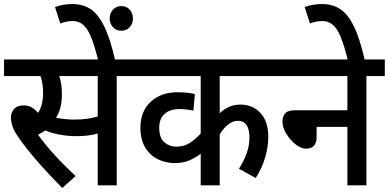

<svg xmlns="http://www.w3.org/2000/svg" viewBox="-20 -916 1922 949"><path d="M557 -540V0H463V-256Q438 -249 412.5 -246Q387 -243 356 -243Q314 -243 273 -251Q232 -259 204 -271Q187 -260 168 -250Q204 -200 253 -146.5Q302 -93 354 -46L288 13Q214 -61 157 -127.5Q100 -194 68 -242Q47 -273 40.5 -295Q34 -317 34 -336Q34 -357 48.5 -376Q63 -395 98 -395Q119 -395 136 -385.5Q153 -376 168 -358Q181 -377 187 -402.5Q193 -428 193 -457Q193 -481 189.5 -502.5Q186 -524 180 -540H0V-622H648V-540ZM345 -325Q379 -325 406.5 -328.5Q434 -332 463 -340V-540H273Q279 -523 282.5 -500.5Q286 -478 286 -451Q286 -413 278.5 -384Q271 -355 257 -334Q278 -330 300 -327.5Q322 -325 345 -325Z M466 -615Q448 -689 430.5 -732Q413 -775 391 -793.5Q369 -812 340 -812Q321 -812 306 -808.5Q291 -805 278 -800L252 -881Q292 -896 338 -896Q389 -896 427 -871.5Q465 -847 495 -786Q525 -725 550 -615ZM522 -825Q522 -851 538.5 -868.5Q555 -886 580 -886Q605 -886 621 -868.5Q637 -851 637 -825Q637 -799 621 -781.5Q605 -764 580 -764Q555 -764 538.5 -781.5Q522 -799 522 -825Z M1358 -540H1066V-356Q1109 -399 1168 -399Q1229 -399 1267.5 -357.5Q1306 -316 1306 -239Q1306 -191 1291 -139Q1276 -87 1244 -36L1161 -82Q1183 -115 1198 -155Q1213 -195 1213 -236Q1213 -319 1154 -319Q1132 -319 1109 -301.5Q1086 -284 1066 -252V0H972V-156Q947 -137 916.5 -123.5Q886 -110 844 -110Q798 -110 759 -129.5Q720 -149 697 -188Q674 -227 674 -285Q674 -365 724.5 -412.5Q775 -460 857 -460Q880 -460 904.5 -457.5Q929 -455 943 -451L936 -369Q923 -372 903.5 -374.5Q884 -377 867 -377Q820 -377 793.5 -353Q767 -329 767 -285Q767 -234 792.5 -212.5Q818 -191 851 -191Q889 -191 918 -209.5Q947 -228 972 -256V-540H634V-622H1358Z M1344 -622H1882V-540H1791V0H1697V-289H1545V-240Q1545 -181 1493 -181Q1468 -181 1441 -202.5Q1414 -224 1395 -255Q1376 -286 1376 -315Q1376 -339 1389 -355Q1402 -371 1438 -371H1697V-540H1344Z M1700 -615Q1682 -689 1664.5 -732Q1647 -775 1625 -793.5Q1603 -812 1574 -812Q1555 -812 1540 -808.5Q1525 -805 1512 -800L1486 -881Q1526 -896 1572 -896Q1623 -896 1661 -871.5Q1699 -847 1729 -786Q1759 -725 1784 -615Z"/></svg>

Font: Noto Sans SemiCondensed Medium
Style: Italic
Weight: 500
Width: 4
Italic angle: -12°
Designer: Monotype Design Team
Foundry: Monotype Imaging Inc.
Version: Version 2.013; ttfautohint (v1.8.4.7-5d5b)